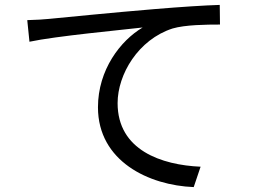

<svg xmlns="http://www.w3.org/2000/svg" viewBox="-20 -738 1040 782"><path d="M91 -656 100 -568C207 -591 475 -616 561 -626C471 -573 379 -454 379 -301C379 -81 587 17 769 24L797 -59C638 -66 459 -126 459 -318C459 -435 543 -577 683 -622C734 -637 820 -638 876 -638L875 -718C810 -716 718 -710 610 -701C429 -686 243 -667 179 -661C160 -659 129 -657 91 -656Z"/></svg>

Font: Noto Sans T Chinese Regular
Style: Regular
Weight: 400
Designer: Ryoko NISHIZUKA (kana & ideographs); Paul D. Hunt (Latin, Greek & Cyrillic); Wenlong ZHANG (bopomofo); Sandoll Communica
Foundry: Adobe Systems Incorporated
Version: Version 1.000;PS 1;hotconv 1.0.78;makeotf.lib2.5.61930